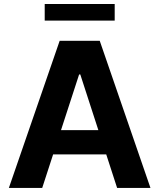

<svg xmlns="http://www.w3.org/2000/svg" viewBox="-20 -929 788 949"><path d="M188.6 0H23.8L274.9 -727.3H473L723.7 0H558.9L376.8 -561.1H371.1ZM178.3 -285.9H567.5V-165.8H178.3ZM546.9 -909.1V-827.1H201V-909.1Z"/></svg>

Font: InterMG
Style: Bold
Weight: 700
Designer: Rasmus Andersson
Foundry: rsms
Version: Version 3.019;December 26, 2023;FontCreator 15.0.0.2955 64-b